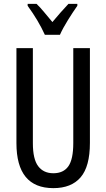

<svg xmlns="http://www.w3.org/2000/svg" viewBox="-20 -963 550 993"><path d="M445 -714H359V-223Q359 -139 333.5 -103Q308 -67 256 -67Q205 -67 177.5 -103.5Q150 -140 150 -222V-714H65V-223Q65 10 256 10Q349 10 397 -46Q445 -102 445 -224ZM380 -943H334Q310 -917 293 -898Q276 -879 251 -849Q229 -875 208 -900.5Q187 -926 169 -943H123V-933Q179 -856 212 -783H290Q305 -817 331.5 -859.5Q358 -902 380 -933Z"/></svg>

Font: Noto Sans Display Condensed
Style: Regular
Weight: 400
Width: 3
Designer: Monotype Design Team
Foundry: Monotype Imaging Inc.
Version: Version 1.900